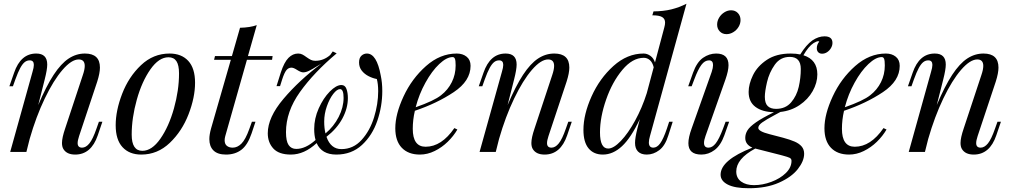

<svg xmlns="http://www.w3.org/2000/svg" viewBox="-20 -815 5440 1030"><path d="M504.4 -88.9Q469.2 14.2 383.3 14.2Q338.4 14.2 320.3 -15.1Q312.5 -27.8 312.5 -47.9Q312.5 -76.2 329.6 -126L424.3 -412.1Q434.6 -441.9 434.6 -461.4Q434.6 -496.1 402.3 -496.1Q363.8 -496.1 315.4 -440.2Q267.1 -384.3 220.2 -286.6Q173.3 -189 139.2 -69.8L121.6 0H34.7L154.3 -429.2Q161.6 -453.1 161.6 -466.8Q161.6 -491.2 139.6 -491.2Q124.5 -491.2 112.5 -481.7Q100.6 -472.2 88.6 -450.2Q76.7 -428.2 62.5 -389.2L49.3 -352.1H30.3L55.7 -424.8Q90.8 -527.8 174.3 -527.8Q233.4 -527.8 233.4 -468.8Q233.4 -441.9 219.7 -388.2L185.1 -251.5Q228 -353 267.8 -413.6Q307.6 -474.1 348.4 -501Q389.2 -527.8 435.5 -527.8Q516.1 -527.8 516.1 -452.6Q516.1 -422.9 501.5 -377L404.3 -85Q396.5 -61.5 396.5 -47.4Q396.5 -22.9 420.4 -22.9Q440.9 -22.9 459.5 -45.7Q478 -68.4 497.6 -125L510.7 -162.1H529.3Z M889.6 -527.8Q953.6 -527.8 990 -488.3Q1026.4 -448.7 1026.4 -371.1Q1026.4 -292.5 991.5 -201.9Q956.5 -111.3 890.9 -48.6Q825.2 14.2 737.8 14.2Q673.8 14.2 637.2 -25.6Q600.6 -65.4 600.6 -143.1Q600.6 -221.7 635.5 -312.3Q670.4 -402.8 736.3 -465.3Q802.2 -527.8 889.6 -527.8ZM686.5 -92.8Q686.5 -5.9 743.7 -5.9Q794.9 -5.9 840.3 -70.8Q885.7 -135.7 913.1 -233.2Q940.4 -330.6 940.4 -420.9Q940.4 -465.8 926.5 -486.8Q912.6 -507.8 883.8 -507.8Q832.5 -507.8 786.9 -442.9Q741.2 -377.9 713.9 -280.3Q686.5 -182.6 686.5 -92.8Z M1185.1 -62.5Q1185.1 -42.5 1197 -32.7Q1209 -22.9 1228.5 -22.9Q1253.4 -22.9 1275.1 -44.4Q1296.9 -65.9 1317.4 -123L1331.5 -162.1H1350.6L1329.6 -99.1Q1308.6 -37.1 1274.9 -11.5Q1241.2 14.2 1192.4 14.2Q1147.5 14.2 1125.2 -7.8Q1103 -29.8 1103 -68.8Q1103 -92.8 1112.3 -126L1218.3 -494.1H1128.4L1133.3 -514.2H1224.1L1267.6 -666Q1322.8 -667.5 1357.4 -680.2L1310.1 -514.2H1442.4L1439.5 -494.1H1304.7L1188.5 -85Q1185.1 -73.2 1185.1 -62.5Z M2030.8 -326.7Q2030.8 -245.6 2004.2 -167.2Q1977.5 -88.9 1921.9 -37.4Q1866.2 14.2 1784.2 14.2Q1705.6 14.2 1678.7 -47.4Q1612.3 14.2 1540.5 14.2Q1476.1 14.2 1446.3 -18.3Q1416.5 -50.8 1416.5 -100.1Q1416.5 -185.1 1500.5 -284.4Q1584.5 -383.8 1704.1 -473.6L1681.2 -460Q1654.8 -443.4 1637.7 -435.1Q1620.6 -426.8 1606.4 -426.8Q1594.2 -426.8 1573.7 -439.9Q1555.2 -452.1 1543.5 -452.1Q1527.3 -452.1 1516.4 -438.5Q1505.4 -424.8 1494.1 -390.1L1482.4 -353H1463.4L1486.3 -425.8Q1504.4 -481.4 1527.6 -504.6Q1550.8 -527.8 1579.1 -527.8Q1591.8 -527.8 1601.6 -522.9Q1611.3 -518.1 1624.5 -508.3Q1638.2 -498.5 1648.2 -493.7Q1658.2 -488.8 1671.4 -488.8Q1715.8 -488.8 1751.5 -520L1765.1 -539.1L1786.1 -528.8Q1664.1 -426.3 1589.1 -321.3Q1514.2 -216.3 1514.2 -106Q1514.2 -57.6 1528.3 -36.9Q1542.5 -16.1 1569.3 -16.1Q1619.6 -16.1 1672.9 -64Q1665.5 -88.9 1665.5 -123Q1665.5 -179.2 1689.9 -233.9Q1714.4 -288.6 1749 -323.7Q1783.7 -358.9 1811.5 -358.9Q1831.1 -358.9 1838.6 -338.1Q1846.2 -317.4 1846.2 -289.1Q1846.2 -234.4 1817.1 -179.9Q1788.1 -125.5 1731.4 -81.1Q1754.4 -15.1 1811.5 -15.1Q1875 -15.1 1919.7 -64.2Q1964.4 -113.3 1986.6 -185.3Q2008.8 -257.3 2008.8 -325.2Q2008.8 -364.3 2001.5 -391.1Q1980 -395 1958 -406Q1936 -417 1921.1 -435.5Q1906.2 -454.1 1906.2 -480Q1906.2 -504.4 1918.9 -516.1Q1931.6 -527.8 1948.2 -527.8Q2001 -527.8 2022.5 -410.2Q2030.8 -371.6 2030.8 -326.7ZM1719.2 -163.1Q1719.2 -127 1726.1 -99.1Q1770.5 -136.2 1796.9 -187.7Q1823.2 -239.3 1823.2 -290Q1823.2 -336.9 1804.2 -336.9Q1787.6 -336.9 1767.6 -311Q1747.6 -285.2 1733.4 -244.6Q1719.2 -204.1 1719.2 -163.1Z M2205.6 -220.7Q2194.3 -171.9 2194.3 -124Q2194.3 -27.8 2263.2 -27.8Q2348.6 -27.8 2417.5 -127.9L2433.6 -120.1Q2413.1 -85 2381.8 -54.4Q2350.6 -23.9 2311.8 -4.9Q2272.9 14.2 2232.4 14.2Q2170.4 14.2 2135.5 -22.2Q2100.6 -58.6 2100.6 -127Q2100.6 -202.6 2145 -298.1Q2189.5 -393.6 2265.4 -460.7Q2341.3 -527.8 2430.2 -527.8Q2462.4 -527.8 2483.4 -510.7Q2504.4 -493.7 2504.4 -461.9Q2504.4 -380.9 2414.3 -320.8Q2324.2 -260.7 2205.6 -220.7ZM2210 -239.7Q2309.1 -274.4 2346.2 -304.2Q2383.3 -333 2403.8 -374.3Q2424.3 -415.5 2424.3 -463.9Q2424.3 -490.7 2420.4 -499.8Q2416.5 -508.8 2408.2 -508.8Q2376 -508.8 2336.4 -471.4Q2296.9 -434.1 2262.5 -371.8Q2228 -309.6 2210 -239.7Z M3022.5 -88.9Q2987.3 14.2 2901.4 14.2Q2856.4 14.2 2838.4 -15.1Q2830.6 -27.8 2830.6 -47.9Q2830.6 -76.2 2847.7 -126L2942.4 -412.1Q2952.6 -441.9 2952.6 -461.4Q2952.6 -496.1 2920.4 -496.1Q2881.8 -496.1 2833.5 -440.2Q2785.2 -384.3 2738.3 -286.6Q2691.4 -189 2657.2 -69.8L2639.6 0H2552.7L2672.4 -429.2Q2679.7 -453.1 2679.7 -466.8Q2679.7 -491.2 2657.7 -491.2Q2642.6 -491.2 2630.6 -481.7Q2618.7 -472.2 2606.7 -450.2Q2594.7 -428.2 2580.6 -389.2L2567.4 -352.1H2548.3L2573.7 -424.8Q2608.9 -527.8 2692.4 -527.8Q2751.5 -527.8 2751.5 -468.8Q2751.5 -441.9 2737.8 -388.2L2703.1 -251.5Q2746.1 -353 2785.9 -413.6Q2825.7 -474.1 2866.5 -501Q2907.2 -527.8 2953.6 -527.8Q3034.2 -527.8 3034.2 -452.6Q3034.2 -422.9 3019.5 -377L2922.4 -85Q2914.6 -61.5 2914.6 -47.4Q2914.6 -22.9 2938.5 -22.9Q2959 -22.9 2977.5 -45.7Q2996.1 -68.4 3015.6 -125L3028.8 -162.1H3047.4Z M3588.9 -162.1 3565.4 -88.9Q3548.3 -33.2 3516.8 -9.5Q3485.4 14.2 3449.7 14.2Q3418.9 14.2 3402.8 -2Q3386.7 -18.1 3386.7 -48.3Q3386.7 -75.2 3399.4 -126L3412.6 -176.3Q3365.2 -75.7 3316.9 -30.8Q3268.6 14.2 3213.9 14.2Q3165 14.2 3137.5 -19Q3109.9 -52.2 3109.9 -118.2Q3109.9 -200.7 3153.3 -297.6Q3196.8 -394.5 3271 -461.2Q3345.2 -527.8 3432.6 -527.8Q3452.1 -527.8 3469.5 -515.1Q3486.8 -502.4 3493.7 -480L3543.5 -667Q3547.9 -682.6 3547.9 -693.8Q3547.9 -713.9 3532.2 -723.4Q3516.6 -732.9 3479.5 -732.9L3485.8 -753.9Q3539.1 -754.4 3581.1 -764.6Q3623 -774.9 3662.6 -794.9L3466.8 -85Q3460.9 -64.9 3460.9 -50.8Q3460.9 -22.9 3484.9 -22.9Q3504.9 -22.9 3521.7 -46.1Q3538.6 -69.3 3557.6 -125L3569.8 -162.1ZM3449.7 -315.4 3486.8 -454.1Q3480.5 -480 3466.3 -492.4Q3452.1 -504.9 3433.6 -504.9Q3373 -504.9 3318.8 -440.2Q3264.6 -375.5 3231.7 -281Q3198.7 -186.5 3198.7 -105Q3198.7 -18.1 3242.7 -18.1Q3271.5 -18.1 3310.5 -58.8Q3349.6 -99.6 3387.2 -168.2Q3424.8 -236.8 3449.7 -315.4Z M3901.9 -759.8Q3924.3 -759.8 3938.5 -744.9Q3952.6 -730 3952.6 -707.5Q3952.6 -688 3942.1 -670.7Q3931.6 -653.3 3914.1 -642.6Q3896.5 -631.8 3877.4 -631.8Q3855.5 -631.8 3841.3 -646.5Q3827.1 -661.1 3827.1 -683.1Q3827.1 -702.6 3837.9 -720.5Q3848.6 -738.3 3866 -749Q3883.3 -759.8 3901.9 -759.8ZM3805.2 -465.8Q3805.2 -491.2 3783.7 -491.2Q3760.7 -491.2 3742.7 -467Q3724.6 -442.9 3704.6 -389.2L3690.4 -352.1H3671.9L3697.8 -424.8Q3718.3 -481.9 3751.5 -504.9Q3784.7 -527.8 3821.8 -527.8Q3888.2 -527.8 3888.2 -465.3Q3888.2 -436 3871.6 -388.2L3764.6 -85Q3756.8 -63.5 3756.8 -48.3Q3756.8 -22.9 3780.8 -22.9Q3801.3 -22.9 3819.3 -45.7Q3837.4 -68.4 3858.9 -125L3872.6 -162.1H3891.6L3865.7 -88.9Q3846.2 -34.7 3813.5 -10.3Q3780.8 14.2 3742.7 14.2Q3672.9 14.2 3672.9 -46.9Q3672.9 -77.6 3690.4 -126L3797.9 -429.2Q3805.2 -451.2 3805.2 -465.8Z M4445.8 -585Q4445.8 -570.8 4438 -557.4Q4430.2 -543.9 4417.5 -535.4Q4404.8 -526.9 4390.1 -526.9Q4377.4 -526.9 4369.6 -534.7Q4361.8 -542.5 4361.8 -556.2Q4361.8 -576.2 4375 -591.8Q4373 -593.8 4369.1 -593.8Q4360.8 -593.8 4344.7 -584Q4317.4 -566.4 4290 -518.6Q4364.7 -495.1 4364.7 -416Q4364.7 -370.6 4339.6 -326.2Q4314.5 -281.7 4269.3 -251.2Q4224.1 -220.7 4166.5 -214.4L4134.8 -197.3Q4089.4 -172.9 4068.6 -158Q4047.9 -143.1 4047.9 -128.9Q4047.9 -110.4 4107.9 -95.2L4180.7 -76.2Q4218.8 -65.9 4242.9 -55.4Q4267.1 -44.9 4280.5 -29.3Q4293.9 -13.7 4293.9 9.8Q4293.9 48.8 4260 92Q4226.1 135.3 4158.7 165Q4091.3 194.8 3997.1 194.8Q3921.9 194.8 3883.8 175Q3845.7 155.3 3845.7 122.1Q3845.7 43.9 4016.1 -22.9Q3978 -39.6 3978 -75.2Q3978 -96.7 3990 -116Q4002 -135.3 4035.4 -158.7Q4068.8 -182.1 4131.8 -212.9Q4068.8 -214.4 4032.5 -241.7Q3996.1 -269 3996.1 -321.8Q3996.1 -363.8 4019.5 -411.9Q4043 -460 4093.8 -493.9Q4144.5 -527.8 4221.7 -527.8Q4251.5 -527.8 4272.9 -522.9Q4304.7 -574.2 4337.9 -598.1Q4370.6 -620.1 4402.8 -620.1Q4445.8 -620.1 4445.8 -585ZM4275.9 -444.8Q4275.9 -509.8 4216.8 -509.8Q4166 -509.8 4136.2 -467.5Q4106.4 -425.3 4094.7 -374.5Q4083 -323.7 4083 -295.9Q4083 -261.2 4098.4 -246.1Q4113.8 -231 4143.1 -231Q4194.3 -231 4224.1 -265.9Q4253.9 -300.8 4264.9 -348.9Q4275.9 -397 4275.9 -444.8ZM3929.7 105Q3929.7 140.1 3956.1 159.2Q3982.4 178.2 4024.9 178.2Q4070.8 178.2 4117.9 160.6Q4165 143.1 4195.6 113.3Q4226.1 83.5 4226.1 47.9Q4226.1 36.6 4216.3 31.7Q4206.5 26.9 4178.7 19.5L4166 16.1L4031.7 -18.1Q3929.7 36.6 3929.7 105Z M4507.8 -220.7Q4496.6 -171.9 4496.6 -124Q4496.6 -27.8 4565.4 -27.8Q4650.9 -27.8 4719.7 -127.9L4735.8 -120.1Q4715.3 -85 4684.1 -54.4Q4652.8 -23.9 4614 -4.9Q4575.2 14.2 4534.7 14.2Q4472.7 14.2 4437.7 -22.2Q4402.8 -58.6 4402.8 -127Q4402.8 -202.6 4447.3 -298.1Q4491.7 -393.6 4567.6 -460.7Q4643.6 -527.8 4732.4 -527.8Q4764.6 -527.8 4785.6 -510.7Q4806.6 -493.7 4806.6 -461.9Q4806.6 -380.9 4716.6 -320.8Q4626.5 -260.7 4507.8 -220.7ZM4512.2 -239.7Q4611.3 -274.4 4648.4 -304.2Q4685.5 -333 4706.1 -374.3Q4726.6 -415.5 4726.6 -463.9Q4726.6 -490.7 4722.7 -499.8Q4718.8 -508.8 4710.4 -508.8Q4678.2 -508.8 4638.7 -471.4Q4599.1 -434.1 4564.7 -371.8Q4530.3 -309.6 4512.2 -239.7Z M5324.7 -88.9Q5289.6 14.2 5203.6 14.2Q5158.7 14.2 5140.6 -15.1Q5132.8 -27.8 5132.8 -47.9Q5132.8 -76.2 5149.9 -126L5244.6 -412.1Q5254.9 -441.9 5254.9 -461.4Q5254.9 -496.1 5222.7 -496.1Q5184.1 -496.1 5135.7 -440.2Q5087.4 -384.3 5040.5 -286.6Q4993.7 -189 4959.5 -69.8L4941.9 0H4855L4974.6 -429.2Q4981.9 -453.1 4981.9 -466.8Q4981.9 -491.2 4960 -491.2Q4944.8 -491.2 4932.9 -481.7Q4920.9 -472.2 4908.9 -450.2Q4897 -428.2 4882.8 -389.2L4869.6 -352.1H4850.6L4876 -424.8Q4911.1 -527.8 4994.6 -527.8Q5053.7 -527.8 5053.7 -468.8Q5053.7 -441.9 5040 -388.2L5005.4 -251.5Q5048.3 -353 5088.1 -413.6Q5127.9 -474.1 5168.7 -501Q5209.5 -527.8 5255.9 -527.8Q5336.4 -527.8 5336.4 -452.6Q5336.4 -422.9 5321.8 -377L5224.6 -85Q5216.8 -61.5 5216.8 -47.4Q5216.8 -22.9 5240.7 -22.9Q5261.2 -22.9 5279.8 -45.7Q5298.3 -68.4 5317.9 -125L5331.1 -162.1H5349.6Z"/></svg>

Font: TypoPRO Playfair Display
Style: Italic
Weight: 400
Italic angle: -14°
Designer: Claus Eggers Sørensen
Foundry: Claus Eggers Sørensen
Version: Version 1.004;PS 001.004;hotconv 1.0.70;makeotf.lib2.5.58329